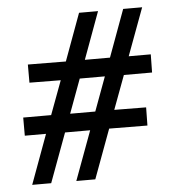

<svg xmlns="http://www.w3.org/2000/svg" viewBox="-47 -654 626 685"><g transform="rotate(-5 266.5 -311.5)"><path d="M502 -375H401L356 -254L470 -253L469 -188L332 -189L267 -13H199L264 -189H174L109 -13H41L106 -190H30V-255H130L175 -376L63 -377V-442L199 -441L261 -610H329L267 -441H357L419 -610H487L424 -440H503ZM288 -254 333 -376H243L198 -254Z"/></g></svg>

Font: Arcon
Style: Regular
Weight: 400
Designer: M. Zarth
Foundry: martin zarth - visuelle & digitale kommunikation
Version: Version 1.131;PS 001.131;hotconv 1.0.70;makeotf.lib2.5.58329